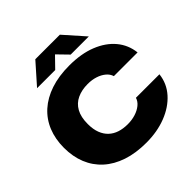

<svg xmlns="http://www.w3.org/2000/svg" viewBox="-239 -1120 1317 1317"><g transform="rotate(-45 419.0 -462.0)"><path d="M437 10Q335 10 256 -16.5Q177 -43 122.5 -92.5Q68 -142 40 -211Q12 -280 12 -365Q12 -450 40 -519Q68 -588 122.5 -637Q177 -686 256 -712.5Q335 -739 437 -739Q553 -739 638 -705Q723 -671 773 -611Q823 -551 832 -471H602Q594 -498 570 -518Q546 -538 512 -549Q478 -560 437 -560Q379 -560 335 -539.5Q291 -519 267 -476Q243 -433 243 -365Q243 -314 257 -277.5Q271 -241 296.5 -217Q322 -193 357.5 -181.5Q393 -170 437 -170Q477 -170 512 -181Q547 -192 571.5 -212Q596 -232 604 -259H832Q823 -178 769 -117.5Q715 -57 629 -23.5Q543 10 437 10ZM171 -785 303 -934H541L673 -785H497L422 -862L347 -785Z"/></g></svg>

Font: Mona Sans Expanded Black
Style: Regular
Weight: 900
Width: 7
Designer: Deni Anggara
Foundry: GitHub
Version: Version 2.000